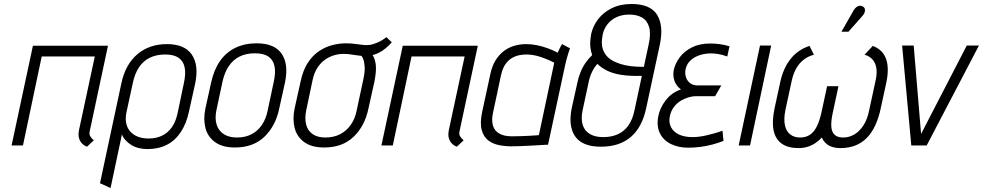

<svg xmlns="http://www.w3.org/2000/svg" viewBox="-20 -729 4925 962"><path d="M429 -69 521 -500H145L38 0H95L189 -446H455L376 -78Q371 -53 376 -36.5Q381 -20 390.5 -10.5Q400 -1 408 2.5Q416 6 416 6L450 -26Q440 -34 433 -45Q426 -56 429 -69Z M927 -171 958 -311Q977 -403 941 -455.5Q905 -508 816 -508Q728 -508 668 -457Q608 -406 588 -311L481 189L534 213L591 -56Q596 -41 608 -27.5Q620 -14 636.5 -3.5Q653 7 674 12.5Q695 18 718 18Q774 18 816 -3.5Q858 -25 886 -67.5Q914 -110 927 -171ZM901 -311 870 -163Q861 -120 841.5 -92Q822 -64 792.5 -49.5Q763 -35 724 -35Q696 -35 672.5 -43.5Q649 -52 633.5 -69Q618 -86 612.5 -111Q607 -136 614 -168L645 -311Q655 -360 676.5 -392Q698 -424 731 -440Q764 -456 808 -456Q850 -456 874 -440Q898 -424 905 -392Q912 -360 901 -311Z M1379 -185 1408 -316Q1427 -408 1391 -460Q1355 -512 1266 -512Q1206 -512 1159.5 -489.5Q1113 -467 1082.5 -423.5Q1052 -380 1038 -316L1009 -185Q998 -131 1009.5 -87Q1021 -43 1058 -16.5Q1095 10 1157 10Q1249 10 1305 -44Q1361 -98 1379 -185ZM1351 -316 1321 -175Q1313 -134 1292.5 -103.5Q1272 -73 1240.5 -56.5Q1209 -40 1167 -40Q1127 -40 1101 -57Q1075 -74 1065.5 -104.5Q1056 -135 1064 -175L1094 -316Q1104 -364 1125.5 -396.5Q1147 -429 1180 -445.5Q1213 -462 1257 -462Q1301 -462 1325 -445.5Q1349 -429 1355.5 -396.5Q1362 -364 1351 -316Z M1943 -517 1916 -543Q1897 -527 1873 -516.5Q1849 -506 1832 -504Q1818 -502 1799 -504Q1780 -506 1758.5 -509Q1737 -512 1713 -512Q1680 -512 1645 -503Q1610 -494 1578 -472.5Q1546 -451 1522 -414Q1498 -377 1486 -320L1456 -185Q1445 -131 1456.5 -87Q1468 -43 1505 -16.5Q1542 10 1604 10Q1696 10 1752 -44Q1808 -98 1826 -185L1856 -320Q1867 -376 1862.5 -406.5Q1858 -437 1847 -453Q1863 -457 1879 -465Q1895 -473 1911 -486Q1927 -499 1943 -517ZM1801 -334 1767 -175Q1759 -134 1737.5 -103.5Q1716 -73 1684 -56.5Q1652 -40 1610 -40Q1571 -40 1546.5 -57Q1522 -74 1514 -104.5Q1506 -135 1514 -175L1546 -327Q1554 -365 1571 -390.5Q1588 -416 1610 -431Q1632 -446 1655.5 -452.5Q1679 -459 1701 -459Q1717 -459 1732.5 -457Q1748 -455 1763 -452.5Q1778 -450 1791 -449Q1795 -444 1798.5 -436.5Q1802 -429 1804 -419Q1806 -409 1807 -396.5Q1808 -384 1806.5 -368.5Q1805 -353 1801 -334Z M2282 -69 2374 -500H1998L1891 0H1948L2042 -446H2308L2229 -78Q2224 -53 2229 -36.5Q2234 -20 2243.5 -10.5Q2253 -1 2261 2.5Q2269 6 2269 6L2303 -26Q2293 -34 2286 -45Q2279 -56 2282 -69Z M2836 -487 2796 -508Q2788 -495 2781 -480Q2774 -465 2774 -465Q2750 -478 2723.5 -487.5Q2697 -497 2670 -502.5Q2643 -508 2616 -508Q2588 -508 2560 -500.5Q2532 -493 2507.5 -475.5Q2483 -458 2464 -428.5Q2445 -399 2436 -354L2396 -169Q2384 -113 2393.5 -78Q2403 -43 2427 -25Q2451 -7 2484.5 -1Q2518 5 2554 4Q2568 4 2589.5 3Q2611 2 2634.5 1Q2658 0 2679 -1.5Q2700 -3 2713.5 -3.5Q2727 -4 2726 -4L2811 -400Q2819 -437 2827.5 -462Q2836 -487 2836 -487ZM2450 -163 2490 -351Q2498 -388 2513.5 -409Q2529 -430 2548 -440Q2567 -450 2585 -453Q2603 -456 2616 -456Q2633 -456 2649 -453.5Q2665 -451 2681.5 -446Q2698 -441 2716.5 -433.5Q2735 -426 2757 -415L2680 -52Q2680 -52 2669 -51Q2658 -50 2639 -49Q2620 -48 2596 -47Q2572 -46 2545 -46Q2506 -46 2482 -59.5Q2458 -73 2450 -99.5Q2442 -126 2450 -163Z M3144 -709Q3088 -709 3045.5 -688Q3003 -667 2977 -633Q2951 -599 2942 -559Q2940 -547 2938 -529.5Q2936 -512 2938 -492.5Q2940 -473 2947 -453Q2929 -436 2914 -414.5Q2899 -393 2888.5 -367Q2878 -341 2872 -311L2845 -189Q2826 -98 2861.5 -46Q2897 6 2991 6Q3084 6 3141 -43Q3198 -92 3218 -189L3286 -505Q3306 -600 3272.5 -654.5Q3239 -709 3144 -709ZM3230 -506 3206 -394Q3170 -394 3141 -397.5Q3112 -401 3090.5 -408Q3069 -415 3053 -423Q3024 -439 3011.5 -459.5Q2999 -480 2996.5 -499.5Q2994 -519 2996.5 -534.5Q2999 -550 3000 -557Q3006 -584 3023 -606.5Q3040 -629 3068 -642.5Q3096 -656 3133 -656Q3171 -656 3197 -641Q3223 -626 3232.5 -593Q3242 -560 3230 -506ZM3002 -42Q2963 -42 2936.5 -57Q2910 -72 2900 -102Q2890 -132 2899 -176L2928 -311Q2934 -343 2945.5 -367Q2957 -391 2973 -409Q2991 -391 3020 -376Q3049 -361 3092.5 -354Q3136 -347 3196 -349L3159 -176Q3150 -132 3129.5 -102Q3109 -72 3077 -57Q3045 -42 3002 -42Z M3624 -446 3635 -497Q3609 -505 3585 -508Q3561 -511 3538 -511Q3485 -511 3446.5 -491.5Q3408 -472 3385.5 -441.5Q3363 -411 3356 -379Q3352 -358 3355.5 -339Q3359 -320 3368.5 -305.5Q3378 -291 3392 -281Q3345 -265 3315.5 -226.5Q3286 -188 3278 -145Q3269 -95 3287 -60Q3305 -25 3342.5 -7Q3380 11 3428 11Q3458 11 3489 7Q3520 3 3550 -5Q3580 -13 3605 -23L3600 -74Q3581 -67 3561.5 -61.5Q3542 -56 3523 -51.5Q3504 -47 3485.5 -44.5Q3467 -42 3450 -42Q3409 -42 3381 -55.5Q3353 -69 3341.5 -93Q3330 -117 3336 -146Q3342 -174 3357 -193.5Q3372 -213 3391.5 -224.5Q3411 -236 3430.5 -241.5Q3450 -247 3464 -247H3563L3594 -301H3475Q3452 -301 3437 -313Q3422 -325 3416.5 -343.5Q3411 -362 3415 -382Q3419 -400 3429.5 -414.5Q3440 -429 3458 -440Q3476 -451 3502 -457Q3519 -461 3537.5 -461.5Q3556 -462 3577.5 -458.5Q3599 -455 3624 -446Z M3681 0H3738L3844 -501H3788Z M4353 -499 4312 -455Q4338 -447 4352.5 -430Q4367 -413 4371 -387Q4375 -361 4367 -325L4335 -177Q4326 -131 4306 -100.5Q4286 -70 4260 -55Q4234 -40 4205 -40Q4177 -40 4162.5 -53Q4148 -66 4145.5 -91.5Q4143 -117 4151 -157L4181 -297H4124L4094 -157Q4084 -117 4070.5 -91.5Q4057 -66 4037 -53Q4017 -40 3988 -40Q3960 -40 3940 -55Q3920 -70 3913 -100.5Q3906 -131 3915 -177L3947 -325Q3955 -361 3970 -387Q3985 -413 4007 -430Q4029 -447 4058 -455L4036 -499Q3978 -480 3941 -433.5Q3904 -387 3889 -316L3861 -187Q3847 -120 3856 -76Q3865 -32 3896.5 -9.5Q3928 13 3981 13Q4004 13 4024.5 7Q4045 1 4063.5 -11Q4082 -23 4098 -40Q4105 -23 4118 -11Q4131 1 4149.5 7Q4168 13 4191 13Q4272 13 4322 -37Q4372 -87 4393 -187L4421 -316Q4436 -388 4419.5 -434Q4403 -480 4353 -499ZM4301 -649Q4309 -658 4312 -666.5Q4315 -675 4313.5 -683Q4312 -691 4304 -696Q4296 -701 4287 -700Q4278 -699 4270.5 -693Q4263 -687 4257 -677L4196 -570H4231Z M4500 -501 4546 0H4623L4885 -501H4824L4595 -58L4558 -501Z"/></svg>

Font: Advent Pro
Style: Italic
Weight: 400
Italic angle: -12°
Designer: VivaRado, Andreas Kalpakidis
Foundry: VivaRado, Andreas Kalpakidis
Version: Version 3.000